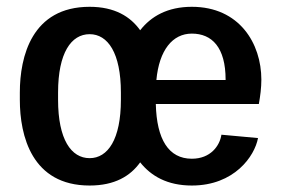

<svg xmlns="http://www.w3.org/2000/svg" viewBox="-20 -537 840 573"><path d="M39.2 -239.2C39.2 -131.7 75 16.7 247.5 16.7C322.5 16.7 369.2 -11.7 398.3 -52.5C430.8 -11.7 479.2 16.7 552.5 16.7C679.2 16.7 740 -70.8 750 -125L640.8 -135C635.8 -101.7 608.3 -63.3 552.5 -63.3C483.3 -63.3 447.5 -120.8 445 -226.7H752.5C756.7 -250 760 -275 760 -299.2C760 -407.5 694.2 -516.7 552.5 -516.7C480 -516.7 430.8 -488.3 398.3 -446.7C369.2 -487.5 322.5 -516.7 247.5 -516.7C75 -516.7 39.2 -368.3 39.2 -260.8ZM247.5 -435C301.7 -435 340.8 -379.2 340.8 -260.8V-239.2C340.8 -120.8 301.7 -65 247.5 -65C192.5 -65 153.3 -120.8 153.3 -239.2V-260.8C153.3 -379.2 192.5 -435 247.5 -435ZM446.7 -298.3C455 -387.5 495 -436.7 552.5 -436.7C612.5 -436.7 653.3 -395.8 653.3 -299.2V-298.3Z"/></svg>

Font: Boon SemiBold
Style: Regular
Weight: 600
Designer: Sungsit Sawaiwan
Foundry: FontUni
Version: Version 2.0